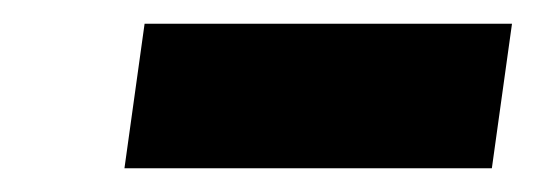

<svg xmlns="http://www.w3.org/2000/svg" viewBox="-20 -794 452 162"><path d="M85 -652 102 -774H412L395 -652Z"/></svg>

Font: Trujillo ExtraBold
Style: Italic
Weight: 800
Italic angle: -8°
Designer: Fira Sans original fonts by bBox Type GmbH, Carrois Corporate GbR, & Edenspiekermann AG / Changes by Cristiano Sobral
Foundry: Fira Sans original fonts by bBox Type GmbH, Carrois Corporate GbR, & Edenspiekermann AG / Changes by Cristiano Sobral
Version: Version 4.301;July 28, 2020;FontCreator 13.0.0.2655 64-bit